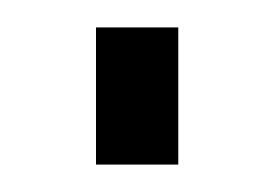

<svg xmlns="http://www.w3.org/2000/svg" viewBox="-20 -120 200 140"><path d="M110 -100V0H50V-100Z"/></svg>

Font: Pathway Extreme 8pt Thin
Style: Regular
Weight: 100
Designer: Eduardo Rodriguez Tunni
Foundry: Eduardo Rodriguez Tunni
Version: Version 1.000